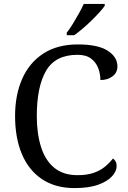

<svg xmlns="http://www.w3.org/2000/svg" viewBox="-20 -951 654 981"><path d="M361 10Q262 10 194 -36Q126 -82 91.5 -164.5Q57 -247 57 -358Q57 -466 93.5 -548.5Q130 -631 201.5 -677.5Q273 -724 378 -724Q480 -724 530 -692Q580 -660 580 -612Q580 -580 555 -561Q530 -542 493 -542Q493 -573 482 -602.5Q471 -632 445.5 -651.5Q420 -671 376 -671Q263 -671 215.5 -589.5Q168 -508 168 -358Q168 -269 189.5 -200.5Q211 -132 257 -94Q303 -56 376 -56Q425 -56 459 -68Q493 -80 516.5 -99.5Q540 -119 557 -141Q565 -136 570.5 -126.5Q576 -117 576 -102Q576 -77 553 -51Q530 -25 482.5 -7.5Q435 10 361 10ZM321 -784Q336 -803 352 -829Q368 -855 383 -882Q398 -909 408 -931H515V-921Q506 -908 488 -888Q470 -868 447.5 -846Q425 -824 402 -804.5Q379 -785 359 -771H321Z"/></svg>

Font: Noto Serif NP Hmong
Style: Regular
Weight: 400
Designer: Dalton Maag Ltd
Foundry: Dalton Maag Ltd
Version: Version 1.001